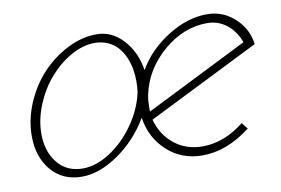

<svg xmlns="http://www.w3.org/2000/svg" viewBox="-60 -600 1021 697"><g transform="rotate(-10 450.5 -251.0)"><path d="M641.1 -32.2Q581.1 -32.2 537.6 -66.7Q494.1 -101.1 478 -159.2L891.1 -365.2Q883.8 -422.9 840.3 -462.4Q796.9 -502 738.8 -502Q666 -502 593.3 -456.1Q520.5 -410.2 481 -341.8Q470.2 -410.2 428.7 -455.1Q387.2 -500 331.1 -500Q277.8 -500 224.4 -473.1Q170.9 -446.3 129.4 -402.3Q87.9 -358.4 62 -298.3Q36.1 -238.3 36.1 -175.8Q36.1 -99.1 78.1 -49.6Q120.1 0 190.9 0Q255.4 0 325 -47.9Q394.5 -95.7 440.9 -172.9Q451.7 -98.1 505.1 -49.1Q558.6 0 634.8 0Q726.1 0 813 -67.9Q809.1 -71.8 803 -79.8Q796.9 -87.9 794.9 -90.8Q720.7 -32.2 641.1 -32.2ZM441.9 -266.1Q428.7 -205.1 389.6 -149.9Q350.6 -94.7 299.1 -61.8Q247.6 -28.8 199.2 -28.8Q140.1 -28.8 106 -71Q71.8 -113.3 71.8 -178.2Q71.8 -231.4 94.2 -285.4Q116.7 -339.4 151.9 -379.6Q187 -419.9 231.7 -445.1Q276.4 -470.2 318.8 -470.2Q345.7 -470.2 367.4 -460.4Q389.2 -450.7 403.3 -434.8Q417.5 -418.9 427 -397.5Q436.5 -376 440.7 -353.5Q444.8 -331.1 444.8 -307.1Q444.8 -286.1 441.9 -266.1ZM478 -251Q497.6 -342.3 572 -406.2Q646.5 -470.2 733.9 -470.2Q773.9 -470.2 805.4 -445.8Q836.9 -421.4 852.1 -378.9L474.1 -189.9V-206.1Q474.1 -231.9 478 -251Z"/></g></svg>

Font: Comic Neue Angular Light Italic
Style: Regular
Weight: 300
Italic angle: -12°
Designer: Craig Rozynski
Foundry: Craig Rozynski
Version: Version 2.003